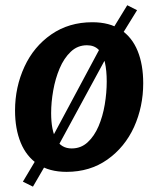

<svg xmlns="http://www.w3.org/2000/svg" viewBox="-20 -649 606 734"><path d="M106 64.5 67.5 45.5 140.5 -77 167 -100 379 -496 398 -517 466.5 -629 504 -610 435.5 -499 410 -473 189 -66 169 -44ZM234.5 8Q168.5 8 124.8 -21.2Q81 -50.5 59.2 -103.5Q37.5 -156.5 37.5 -226.5Q37.5 -316 73.5 -394Q109 -471 176.2 -517.5Q243.5 -564 333 -564Q399 -564 442 -535.2Q485 -506.5 506.2 -454.2Q527.5 -402 527.5 -330.5Q527.5 -241.5 492.5 -163.5Q457 -86 390.5 -39Q324 8 234.5 8ZM254 -81.5Q289.5 -81.5 315 -105Q340.5 -128.5 356.8 -166.5Q373 -204.5 380.5 -249.5Q388 -294.5 388 -337.5Q388 -379.5 381 -410.5Q374 -441.5 357.2 -458.8Q340.5 -476 312.5 -476Q276.5 -476 250.5 -451.2Q224.5 -426.5 208 -387.5Q191.5 -348.5 183.5 -303.2Q175.5 -258 175.5 -217Q175.5 -150.5 195 -116Q214.5 -81.5 254 -81.5Z"/></svg>

Font: Merriweather Sans SemiBold
Style: Italic
Weight: 600
Italic angle: -7.5°
Designer: Eben Sorkin
Foundry: Eben Sorkin
Version: Version 2.001